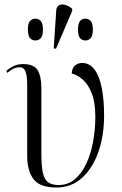

<svg xmlns="http://www.w3.org/2000/svg" viewBox="-20 -824 542 854"><path d="M231 10Q157 10 129 -27.5Q101 -65 101 -130V-439Q101 -487 93.5 -506Q86 -525 66 -525Q56 -525 43 -520Q30 -515 13 -500L8 -508Q23 -522 41.5 -530.5Q60 -539 82 -539Q132 -539 148 -511Q164 -483 164 -432V-135Q164 -60 179.5 -30.5Q195 -1 241 -1Q282 -1 312.5 -26.5Q343 -52 363.5 -95.5Q384 -139 394 -193.5Q404 -248 404 -305Q404 -369 388 -409Q372 -449 348 -470Q324 -491 299 -497Q300 -521 313.5 -532.5Q327 -544 345 -544Q379 -544 401 -514Q423 -484 433 -431Q443 -378 443 -310Q443 -222 418 -149.5Q393 -77 345.5 -33.5Q298 10 231 10ZM229 -607 219 -609 230 -776Q231 -795 243 -801Q255 -807 271 -802Q287 -797 301 -785V-775ZM137 -644Q123 -644 113.5 -654.5Q104 -665 104 -693Q104 -720 113.5 -730.5Q123 -741 137 -741Q152 -741 161.5 -730.5Q171 -720 171 -693Q171 -665 161.5 -654.5Q152 -644 137 -644ZM360 -644Q345 -644 336 -654.5Q327 -665 327 -693Q327 -720 336 -730.5Q345 -741 360 -741Q374 -741 383.5 -730.5Q393 -720 393 -693Q393 -665 383.5 -654.5Q374 -644 360 -644Z"/></svg>

Font: Noto Serif Display SemiCondensed Light
Style: Regular
Weight: 300
Width: 4
Designer: Monotype Design Team
Foundry: Monotype Imaging Inc.
Version: Version 2.009